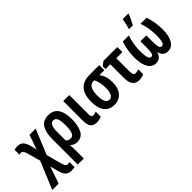

<svg xmlns="http://www.w3.org/2000/svg" viewBox="8 -1633 2734 2734"><g transform="rotate(-45 1375.5 -266.0)"><path d="M14 -545V-445Q33 -451 49 -451Q69 -451 81.5 -434.5Q94 -418 106 -378L162 -178L-12 240H117L205 -19L232 88Q255 174 287 207Q319 240 376 240Q414 240 443 233V132Q424 137 407 137Q380 137 368 118.5Q356 100 338 35L284 -168L439 -545H315L238 -326L217 -415Q197 -490 165.5 -521.5Q134 -553 78 -553Q39 -553 14 -545Z M775 -273Q775 -177 755 -135Q735 -93 693 -93Q650 -93 622 -125V-299Q622 -452 699 -452Q739 -452 757 -410.5Q775 -369 775 -273ZM701 -555Q592 -555 546.5 -478.5Q501 -402 501 -274V240H623V103Q623 75 622 41Q621 7 617 -30H623Q642 -12 666.5 -1Q691 10 723 10Q819 10 859.5 -70Q900 -150 900 -273Q900 -555 701 -555Z M994 -545V-152Q994 -66 1024.5 -28Q1055 10 1120 10Q1175 10 1215 -14V-113Q1184 -97 1155 -97Q1116 -97 1116 -154V-545Z M1619 -442H1718V-545H1525Q1268 -545 1268 -256Q1268 -130 1320.5 -60Q1373 10 1474 10Q1570 10 1626 -56Q1682 -122 1682 -238Q1682 -364 1619 -442ZM1500 -442H1517Q1557 -356 1557 -257Q1557 -93 1475 -93Q1392 -93 1392 -257Q1392 -442 1500 -442Z M1803 -545 1742 -497V-442H1838V-166Q1838 11 1972 11Q2030 11 2069 -12V-109Q2035 -96 2008 -96Q1960 -96 1960 -171V-442H2083V-545Z M2457 -606Q2478 -643 2497 -684Q2516 -725 2531 -761V-772H2418Q2416 -759 2409.5 -727.5Q2403 -696 2395.5 -665Q2388 -634 2383 -620V-606ZM2549 -545Q2573 -481 2584.5 -409.5Q2596 -338 2596 -268Q2596 -103 2541 -103Q2513 -104 2503 -132.5Q2493 -161 2492 -237V-370H2373V-237Q2373 -164 2362.5 -133.5Q2352 -103 2325 -103Q2270 -103 2270 -269Q2270 -418 2316 -545H2193Q2169 -468 2158.5 -404.5Q2148 -341 2148 -264Q2148 -136 2191 -63Q2234 10 2311 10Q2405 10 2431 -89H2435Q2459 10 2553 10Q2630 10 2674 -62Q2718 -134 2718 -264Q2718 -339 2707.5 -405Q2697 -471 2673 -545Z"/></g></svg>

Font: Noto Sans UI Condensed
Style: Bold
Weight: 700
Width: 3
Designer: Monotype Design Team
Foundry: Monotype Imaging Inc.
Version: 1.001